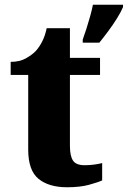

<svg xmlns="http://www.w3.org/2000/svg" viewBox="-20 -780 539 810"><path d="M329 -613Q336 -632 344.5 -658.5Q353 -685 360.5 -712Q368 -739 372 -760H499V-750Q490 -729 473.5 -702.5Q457 -676 437 -649Q417 -622 399 -600H329ZM263 10Q186 10 142.5 -25.5Q99 -61 99 -149V-464H25V-519Q63 -519 89.5 -534Q116 -549 131 -565Q145 -580 157.5 -604Q170 -628 177 -661H275V-536H402V-464H275V-165Q275 -122 288 -102.5Q301 -83 337 -83Q357 -83 376 -85.5Q395 -88 411 -92V-19Q394 -11 356 -0.5Q318 10 263 10Z"/></svg>

Font: Noto Serif ExtraBold
Style: Regular
Weight: 800
Designer: Monotype Design Team
Foundry: Monotype Imaging Inc.
Version: Version 2.014